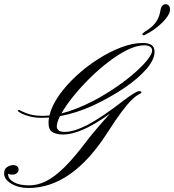

<svg xmlns="http://www.w3.org/2000/svg" viewBox="-20 -912 846 933"><path d="M118.2 1.5Q70.3 1.5 35.2 -19.3Q0 -40 0 -68.8Q0 -91.3 15.1 -100.6Q30.3 -109.9 45.4 -109.9Q53.7 -109.9 62 -104.7Q70.3 -99.6 70.3 -87.4Q70.3 -78.1 62 -70.8Q53.7 -63.5 42.5 -63.5Q36.1 -63.5 30.3 -64.2Q24.4 -64.9 19.5 -67.9V-64.9Q19.5 -42 47.1 -26.6Q74.7 -11.2 122.1 -11.2Q162.1 -11.2 203.1 -31.2Q244.1 -51.3 292 -98.1Q339.8 -145 400.4 -225.6Q421.4 -253.4 454.3 -291.7Q487.3 -330.1 514.2 -359.4Q434.6 -303.2 380.6 -280.8Q326.7 -258.3 287.6 -258.3Q254.9 -258.3 235.4 -269.8Q215.8 -281.2 215.8 -314.9Q215.8 -326.2 218.3 -340.8Q200.2 -339.4 182.1 -339.4Q150.9 -339.4 124.5 -346.2Q98.1 -353 80.6 -362.8Q67.4 -369.6 67.4 -373Q67.4 -377.9 72.8 -377.9Q74.2 -377.9 79.1 -375Q104 -361.8 128.2 -355.5Q152.3 -349.1 189.5 -349.1Q204.1 -349.1 220.2 -350.6Q231.4 -397.9 265.9 -447.3Q300.3 -496.6 349.9 -542.5Q399.4 -588.4 456.1 -624.5Q512.7 -660.6 568.8 -681.9Q625 -703.1 671.9 -703.1Q703.6 -703.1 717.3 -692.6Q731 -682.1 731 -660.6Q731 -623 692.4 -577.6Q653.8 -532.2 585.2 -485.4Q516.6 -438.5 426.3 -396.5Q389.2 -379.9 350.1 -367.4Q311 -355 271.5 -347.7Q255.9 -317.4 255.9 -296.9Q255.9 -287.6 264.2 -279.3Q272.5 -271 294.9 -271Q338.9 -271 405.3 -305.2Q471.7 -339.4 581.1 -423.8Q606.9 -443.8 627.7 -456.5Q648.4 -469.2 655.8 -469.2Q659.7 -469.2 663.6 -467.8Q667.5 -466.3 667.5 -463.9Q667.5 -459.5 659.2 -455.6Q641.1 -447.3 619.9 -426.5Q598.6 -405.8 570.1 -367.4Q541.5 -329.1 502 -267.6Q330.1 1.5 118.2 1.5ZM278.3 -360.8Q313 -369.1 351.1 -384.3Q389.2 -399.4 432.1 -420.9Q494.6 -454.1 547.1 -490.5Q599.6 -526.9 638.2 -561.3Q676.8 -595.7 698 -623.3Q719.2 -650.9 719.2 -665.5Q719.2 -679.2 708.7 -685.5Q698.2 -691.9 681.2 -691.9Q644.5 -691.9 599.6 -669.9Q554.7 -647.9 507.1 -611.3Q459.5 -574.7 415 -530.8Q370.6 -486.8 335 -442.4Q299.3 -397.9 278.3 -360.8ZM676.8 -740.7Q673.8 -740.7 672.6 -743.7Q671.4 -746.6 671.4 -746.6Q671.4 -748.5 684.1 -758.3Q697.8 -766.1 713.4 -778.8Q729 -791.5 739.3 -807.1Q745.6 -816.4 750.2 -826.9Q754.9 -837.4 758.8 -856.9Q763.2 -891.6 785.2 -891.6Q793.9 -891.6 800 -885.3Q806.2 -878.9 806.2 -864.7Q806.2 -849.6 791.7 -829.3Q777.3 -809.1 753.7 -788.6Q730 -768.1 702.1 -752Q683.6 -740.7 676.8 -740.7Z"/></svg>

Font: Pinyon Script
Style: Regular
Weight: 400
Designer: Nicole Fally, Eben Sorkin
Foundry: Sorkin Type Co.
Version: Version 1.008; ttfautohint (v1.8.4.7-5d5b)